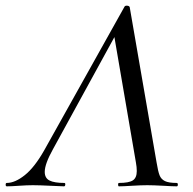

<svg xmlns="http://www.w3.org/2000/svg" viewBox="-58 -658 680 678"><path d="M519 -2Q483 -4 462 -4Q440 -4 408 -2Q376 0 362 0Q359 0 359 -6Q359 -12 362 -12Q397 -12 411 -21Q425 -30 425 -54Q425 -68 422 -84L346 -527L129 -131Q100 -79 100 -51Q100 -29 117 -20.5Q134 -12 169 -12Q173 -12 172.5 -6Q172 0 168 0Q156 0 120 -2Q80 -4 58 -4Q37 -4 9 -2Q-19 0 -34 0Q-38 0 -38 -6Q-38 -12 -34 -12Q-5 -12 29.5 -39.5Q64 -67 98 -127L382 -635Q384 -638 389 -638Q398 -638 400 -633L495 -84Q500 -53 505.5 -39Q511 -25 524.5 -18.5Q538 -12 566 -12Q570 -12 570 -6Q570 0 566 0Q551 0 519 -2Z"/></svg>

Font: CormorantInfant-MediumItalic
Style: Italic
Weight: 500
Italic angle: -10°
Designer: Christian Thalmann (Catharsis Fonts)
Foundry: Catharsis Fonts
Version: Version 3.303